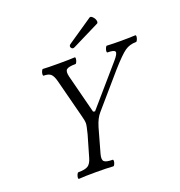

<svg xmlns="http://www.w3.org/2000/svg" viewBox="-150 -984 1045 1114"><g transform="rotate(-20 372.0 -427.0)"><path d="M386.2 -724.1Q371.1 -715.8 363.5 -728.3Q356 -740.7 370.1 -750L525.9 -856Q533.7 -860.4 544.4 -849.6Q555.2 -838.9 558.3 -826.2Q561.5 -813.5 555.2 -808.1ZM147 2.9Q143.1 1.5 143.8 -6.8Q144.5 -15.1 148.9 -24.7Q153.3 -34.2 157.2 -34.2Q199.7 -34.2 217.8 -46.1Q235.8 -58.1 245.1 -91.8L283.2 -223.1Q295.9 -272.9 295.9 -286.1Q295.9 -303.7 287.1 -335L226.1 -571.8Q217.3 -605.5 203.6 -617.7Q189.9 -629.9 159.2 -629.9Q155.3 -631.3 155.8 -639.9Q156.2 -648.4 160.6 -658.2Q165 -668 168.9 -668Q197.3 -666 267.1 -666Q335.9 -666 366.2 -668Q370.1 -666.5 369.4 -658Q368.7 -649.4 364.5 -639.6Q360.4 -629.9 356 -629.9Q312.5 -629.9 300.5 -618.7Q288.6 -607.4 296.9 -574.2L357.9 -335.9L369.1 -333L574.2 -569.8Q604.5 -604.5 600.3 -617.2Q596.2 -629.9 553.2 -629.9Q549.3 -631.3 550 -639.9Q550.8 -648.4 555.2 -658.2Q559.6 -668 564 -668Q602.1 -666 650.9 -666Q698.2 -666 740.2 -668Q744.6 -666.5 743.9 -658Q743.2 -649.4 738.8 -639.6Q734.4 -629.9 730 -629.9Q690.4 -629.9 661.1 -609.4Q631.8 -588.9 569.8 -519L396 -317.9Q372.1 -291 356.9 -240.2L314.9 -90.8Q305.7 -57.6 316.9 -45.9Q328.1 -34.2 370.1 -34.2Q374 -32.7 373.5 -24.4Q373 -16.1 368.7 -6.6Q364.3 2.9 359.9 2.9Q322.3 0 253.9 0Q184.6 0 147 2.9Z"/></g></svg>

Font: Junicode SmCond
Style: Italic
Weight: 400
Width: 4
Italic angle: -11°
Designer: Peter S. Baker
Version: Version 2.206